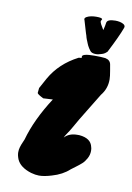

<svg xmlns="http://www.w3.org/2000/svg" viewBox="-76 -696 505 737"><g transform="rotate(10 176.5 -327.5)"><path d="M262.7 -641.6Q262.7 -640.6 260.7 -637.7Q258.8 -634.8 258.8 -632.8Q258.8 -626 274.4 -601.6Q279.3 -621.1 280.3 -630.9Q282.2 -645.5 314.5 -645.5Q323.2 -645.5 332 -643.6Q340.8 -641.6 346.7 -637.7Q352.5 -633.8 352.5 -627.9Q352.5 -627 351.6 -624Q338.9 -588.9 304.7 -522.5Q301.8 -519.5 296.9 -516.1Q292 -512.7 285.6 -510.7Q279.3 -508.8 273.4 -507.3Q267.6 -505.9 262.7 -505.9Q245.1 -505.9 239.3 -514.6Q235.4 -519.5 232.4 -524.4Q229.5 -529.3 227.5 -533.2Q225.6 -537.1 224.1 -541Q222.7 -544.9 221.2 -548.3Q219.7 -551.8 218.3 -555.2Q216.8 -558.6 215.8 -562.5Q214.8 -566.4 213.9 -569.8Q212.9 -573.2 211.4 -577.1Q210 -581.1 209 -585Q202.1 -607.4 196.3 -627.9Q195.3 -628.9 195.3 -630.9Q195.3 -635.7 202.1 -639.6Q209 -643.6 218.8 -645.5Q228.5 -647.5 239.3 -647.5Q262.7 -647.5 262.7 -641.6ZM92.8 -380.9Q128.9 -444.3 199.2 -480.5Q201.2 -481.4 207 -481.4Q211.9 -482.4 211.9 -483.4Q210.9 -484.4 210.9 -487.3Q210.9 -499 258.8 -499Q285.2 -499 300.8 -497.1Q320.3 -493.2 323.2 -475.6Q323.2 -474.6 327.1 -453.1Q331.1 -431.6 331.1 -418.9Q331.1 -382.8 308.6 -355.5Q300.8 -341.8 271 -293.9Q241.2 -246.1 221.7 -210.9Q215.8 -200.2 207 -187.5Q198.2 -174.8 196.3 -168.9Q213.9 -188.5 246.1 -188.5H253.9Q299.8 -184.6 306.6 -151.4Q308.6 -146.5 308.6 -136.7Q308.6 -121.1 300.8 -106.9Q293 -92.8 284.2 -85Q275.4 -77.1 261.7 -66.9Q248 -56.6 244.1 -53.7Q217.8 -29.3 176.8 -17.6Q148.4 -8.8 127.9 -8.8Q114.3 -8.8 96.7 -13.7Q52.7 -27.3 40 -56.6Q34.2 -71.3 34.2 -83Q34.2 -93.8 37.1 -103.5Q40 -113.3 44.4 -123Q48.8 -132.8 49.8 -135.7Q72.3 -216.8 129.9 -305.7L92.8 -303.7Q69.3 -315.4 68.4 -320.3Q68.4 -322.3 70.3 -339.8Z"/></g></svg>

Font: Essays1743
Style: BoldItalic
Weight: 700
Italic angle: -10°
Designer: Based on the typeface in a 1743 English translation of the essays of Montaigne.  PostScript/TrueType font designed by Jo
Version: Version 002.100